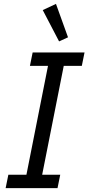

<svg xmlns="http://www.w3.org/2000/svg" viewBox="-20 -968 455 988"><path d="M276 0H9L23 -69H116L227 -629H134L148 -698H415L401 -629H308L197 -69H290ZM284 -755 200 -916 268 -948 330 -776Z"/></svg>

Font: IBM Plex Sans
Style: Italic
Weight: 400
Italic angle: -11.31°
Designer: Mike Abbink, Paul van der Laan, Pieter van Rosmalen
Foundry: Bold Monday
Version: Version 3.201